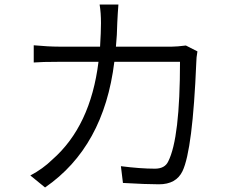

<svg xmlns="http://www.w3.org/2000/svg" viewBox="-20 -804 1040 848"><path d="M852 -577Q847 -549 847 -529Q831 -142 786 -48Q758 10 682 10Q627 10 523 4L514 -70Q600 -59 664 -59Q708 -59 723 -91Q775 -194 775 -531H485Q439 -155 179 24L114 -29Q169 -58 211 -99Q380 -247 415 -531H241Q163 -531 129 -528V-604Q195 -598 240 -598H422Q426 -664 426 -702Q426 -748 420 -784H503Q500 -747 498 -704Q497 -649 492 -598H740Q761 -598 801 -603Z"/></svg>

Font: Source Han Sans CN Normal
Style: Regular
Weight: 350
Designer: Ryoko NISHIZUKA 西塚涼子 (kana, bopomofo & ideographs); Paul D. Hunt (Latin, Greek & Cyrillic); Sandoll Communications 산돌커뮤니
Foundry: Adobe
Version: Version 2.004;hotconv 1.0.118;makeotfexe 2.5.65603